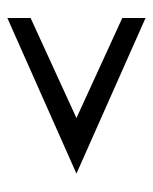

<svg xmlns="http://www.w3.org/2000/svg" viewBox="35 -582 429 540"><g transform="rotate(90 250.0 -312.5)"><path d="M31.2 -118.2V-183.6L312.5 -312.5L31.2 -441.4V-506.8L468.8 -312.5Z"/></g></svg>

Font: Juliett
Style: Regular
Weight: 400
Designer: GGBotNet
Foundry: GGBotNet
Version: 0.60